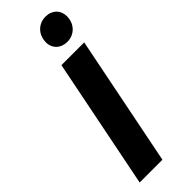

<svg xmlns="http://www.w3.org/2000/svg" viewBox="-304 -952 972 972"><g transform="rotate(-45 182.0 -465.5)"><path d="M274 -762C324 -762 364 -800 364 -856C364 -899 333 -931 286 -931C235 -931 195 -893 195 -836C195 -793 227 -762 274 -762ZM29 0H192L332 -700H169Z"/></g></svg>

Font: AWKNG-Font
Style: Bold Italic
Weight: 700
Italic angle: -11.3°
Designer: Awakening Church
Foundry: Awakening Church
Version: Version 1.700;PS 001.700;hotconv 1.0.88;makeotf.lib2.5.64775